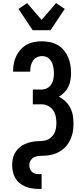

<svg xmlns="http://www.w3.org/2000/svg" viewBox="-20 -1011 540 1246"><path d="M230 215Q208 215 186.5 211.5Q165 208 144.5 199.5Q124 191 107 177Q90 163 79 144Q68 125 63.5 103Q59 81 59 60Q59 41 62.5 22.5Q66 4 74.5 -13Q83 -30 96 -44Q109 -58 125 -67.5Q141 -77 158.5 -83Q176 -89 194.5 -92Q213 -95 232 -95Q251 -95 269.5 -98.5Q288 -102 303.5 -113Q319 -124 329 -140Q339 -156 342.5 -175Q346 -194 346 -212Q346 -234 341.5 -256Q337 -278 324.5 -296Q312 -314 292 -324Q272 -334 250 -334H193V-430H250Q269 -430 286 -439Q303 -448 313 -464Q323 -480 326.5 -499Q330 -518 330 -536Q330 -549 328.5 -561.5Q327 -574 323.5 -586.5Q320 -599 314 -610Q308 -621 299 -630Q290 -639 278 -643Q266 -647 253 -647Q235 -647 219 -639Q203 -631 193.5 -616Q184 -601 180 -584Q176 -567 176 -549V-546H65V-553Q65 -578 70.5 -603Q76 -628 87 -650.5Q98 -673 115.5 -691.5Q133 -710 155.5 -722Q178 -734 203 -738.5Q228 -743 253 -743Q279 -743 305 -737.5Q331 -732 354 -719Q377 -706 394 -685.5Q411 -665 421.5 -641Q432 -617 436.5 -591Q441 -565 441 -538Q441 -515 437.5 -492.5Q434 -470 424 -449Q414 -428 398 -411.5Q382 -395 362 -383Q385 -372 404.5 -353.5Q424 -335 436 -311.5Q448 -288 452.5 -262Q457 -236 457 -210Q457 -194 455.5 -178Q454 -162 450.5 -146.5Q447 -131 441 -116Q435 -101 427 -87Q419 -73 408 -61Q397 -49 384.5 -39.5Q372 -30 358 -22.5Q344 -15 328.5 -10.5Q313 -6 297 -3.5Q281 -1 265 -0.5Q249 0 233 1Q217 2 202.5 9Q188 16 179 30Q170 44 170 59Q170 71 174 83Q178 95 186.5 103.5Q195 112 206.5 115.5Q218 119 230 119H250V215ZM192 -815 100 -953 156 -991 250 -882 344 -991 400 -953 308 -815Z"/></svg>

Font: Moesevka
Style: Bold
Weight: 700
Monospace: yes
Designer: Belleve Invis
Foundry: Belleve Invis
Version: Version 32.5.0; ttfautohint (v1.8.4)